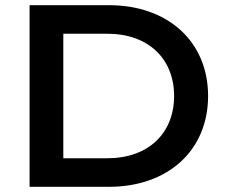

<svg xmlns="http://www.w3.org/2000/svg" viewBox="-20 -720 866 740"><path d="M94 0H400C627 0 782 -140 782 -350C782 -560 627 -700 400 -700H94ZM224 -110V-590H394C550 -590 651 -495 651 -350C651 -205 550 -110 394 -110Z"/></svg>

Font: Montserrat Lite SemiBold
Style: Regular
Weight: 600
Designer: Julieta Ulanovsky
Foundry: Julieta Ulanovsky
Version: Version 7.200;PS 007.200;hotconv 1.0.88;makeotf.lib2.5.64775